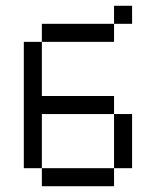

<svg xmlns="http://www.w3.org/2000/svg" viewBox="-20 -645 540 665"><path d="M437.5 -562.5V-625H375V-562.5H125V-500H62.5V-62.5H125V0H375V-62.5H125V-250H375V-62.5H437.5V-250H375V-312.5H125V-500H375V-562.5Z"/></svg>

Font: BFUnifontExMono
Style: Regular
Weight: 500
Version: Version 15.0.06